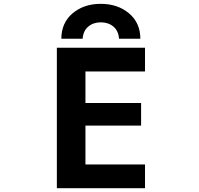

<svg xmlns="http://www.w3.org/2000/svg" viewBox="-20 -982 1040 1004"><path d="M717.8 -325.2H426.8V-122.1H738.3V2H277.3V-732.4H738.3V-608.4H426.8V-443.4H717.8ZM713.9 -779.3H602.5Q599.6 -820.3 573.2 -842.8Q546.9 -865.2 507.3 -865.2Q467.8 -865.2 441.4 -842.8Q415 -820.3 412.1 -779.3H300.8Q300.8 -862.3 359.4 -912.1Q418 -961.9 506.8 -961.9Q595.7 -961.9 654.8 -912.1Q713.9 -862.3 713.9 -779.3Z"/></svg>

Font: Gen Shin Gothic Monospace Bold
Style: Bold
Weight: 700
Designer: [Source Han Sans]
Ryoko NISHIZUKA  (kana & ideographs); Paul D. Hunt (Latin, Greek & Cyrillic); Wenlong ZHANG  (bopomofo
Version: Version 1.002.20150607